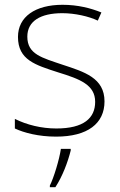

<svg xmlns="http://www.w3.org/2000/svg" viewBox="-20 -560 502 801"><path d="M416 -137C416 -235 332 -260 241 -290C156 -319 94 -333 94 -407C94 -472 149 -505 240 -505C292 -505 350 -492 388 -474L403 -508C359 -526 304 -540 241 -540C127 -540 55 -490 55 -406C55 -310 127 -289 223 -258C314 -230 377 -206 377 -135C377 -67 329 -24 215 -24C153 -24 92 -39 42 -64V-24C80 -6 141 10 214 10C346 10 416 -45 416 -137ZM275 68V61H234C228 104 204 183 188 214V221H211C241 175 263 116 275 68Z"/></svg>

Font: Noto Sans Tamil ExtraLight
Style: Regular
Weight: 200
Designer: Jelle Bosma - Monotype Design Team
Foundry: Monotype Imaging Inc.
Version: Version 2.004